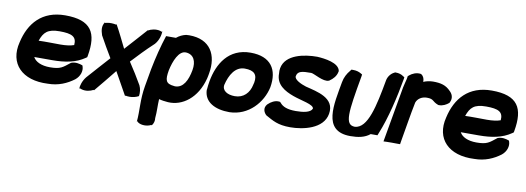

<svg xmlns="http://www.w3.org/2000/svg" viewBox="-58 -877 3906 1427"><g transform="rotate(10 1895.0 -163.0)"><path d="M46 -243C4 -77 112 34 305 24C385 24 449 -5 501 -44C536 -72 549 -115 538 -147L535 -155C510 -164 480 -171 449 -159L445 -156C395 -117 380 -99 299 -99C234 -99 189 -121 172 -154H307C404 -154 485 -169 550 -214L560 -221L562 -231C594 -410 542 -499 346 -499C171 -499 79 -391 46 -243ZM183 -279C206 -345 235 -375 325 -375C418 -375 455 -357 449 -293C424 -284 390 -279 347 -279C295 -279 238 -281 183 -279Z M542 21 546 16 559 21C591 31 626 23 649 10L652 13C695 -37 746 -102 791 -157C819 -108 851 -51 886 13L892 11L902 13C926 16 951 13 974 4L989 -3C993 -30 990 -58 978 -83C947 -137 914 -190 878 -244C929 -298 974 -347 1038 -406C1066 -437 1077 -481 1076 -508L1072 -503L1060 -508C1027 -517 990 -507 970 -495L969 -497C921 -442 869 -386 819 -330C794 -380 765 -442 733 -499L727 -497C708 -501 683 -503 660 -498L648 -495L644 -498C623 -467 629 -435 640 -402V-401C667 -351 701 -293 731 -243C690 -199 627 -126 578 -72C553 -41 542 -3 542 21Z M1020 -84C1001 25 1015 100 1006 189L1008 182C1025 206 1080 212 1117 192L1120 195C1134 177 1139 157 1136 137C1141 88 1137 42 1140 -7C1160 -1 1184 2 1209 4C1317 11 1426 -67 1465 -220C1468 -233 1471 -246 1473 -260C1498 -401 1439 -513 1279 -513C1272 -513 1266 -512 1259 -512H1256C1229 -506 1206 -495 1184 -477H1110C1083 -395 1061 -307 1043 -215ZM1174 -230C1189 -302 1223 -387 1278 -383C1336 -379 1359 -330 1347 -262C1333 -184 1302 -121 1240 -121C1237 -121 1235 -122 1232 -122C1168 -128 1161 -155 1174 -230Z M1486 -203C1482 -182 1480 -161 1478 -139L1477 -137C1479 -44 1563 -2 1671 -2C1816 -5 1914 -120 1939 -237C1963 -373 1904 -465 1751 -465C1585 -465 1510 -338 1486 -203ZM1599 -196C1617 -271 1656 -341 1728 -341C1801 -341 1826 -311 1815 -250C1814 -245 1812 -240 1811 -235V-234C1798 -170 1755 -126 1690 -126C1634 -126 1591 -151 1599 -196Z M1986 -389C1984 -377 1983 -364 1985 -350C1983 -265 2053 -227 2119 -203C2181 -180 2280 -167 2278 -135C2265 -104 2210 -96 2155 -96C2091 -96 2056 -111 2035 -137L2029 -143L2019 -144C1991 -146 1961 -130 1939 -108L1937 -106C1912 -76 1927 -43 1947 -26C2002 4 2040 30 2135 30C2232 30 2383 -2 2403 -118C2425 -243 2285 -266 2199 -288C2160 -300 2106 -325 2111 -352C2118 -391 2151 -395 2220 -395C2241 -395 2319 -344 2359 -361L2362 -362L2364 -364C2388 -380 2412 -405 2418 -439L2419 -444C2409 -505 2299 -518 2244 -521H2242C2149 -521 2005 -497 1986 -389Z M2457 -367C2428 -200 2371 17 2587 17C2645 17 2695 8 2734 -24H2785L2792 -42C2842 -163 2881 -331 2905 -469L2907 -483L2896 -490C2881 -501 2861 -507 2839 -507H2833L2828 -504C2802 -492 2782 -465 2777 -437C2741 -237 2705 -63 2608 -57C2529 -58 2542 -153 2592 -434L2594 -449L2582 -456C2567 -465 2547 -471 2524 -471H2510L2501 -459C2481 -436 2463 -403 2457 -367Z M2837 13 2863 12C2888 11 2910 12 2937 12H2962L2966 -13C2984 -114 2999 -214 3019 -312C3030 -343 3061 -363 3099 -363C3153 -363 3141 -343 3189 -325L3193 -324H3197C3225 -324 3250 -337 3270 -354C3294 -396 3272 -427 3257 -441C3221 -479 3183 -489 3122 -489C3096 -488 3075 -484 3051 -474C3052 -495 3045 -515 3029 -526L3025 -529C2990 -535 2958 -519 2939 -503L2930 -495L2929 -485C2925 -460 2916 -435 2911 -408Z M3265 -243C3223 -77 3331 34 3524 24C3604 24 3668 -5 3720 -44C3755 -72 3768 -115 3757 -147L3754 -155C3729 -164 3699 -171 3668 -159L3664 -156C3614 -117 3599 -99 3518 -99C3453 -99 3408 -121 3391 -154H3526C3623 -154 3704 -169 3769 -214L3779 -221L3781 -231C3813 -410 3761 -499 3565 -499C3390 -499 3298 -391 3265 -243ZM3402 -279C3425 -345 3454 -375 3544 -375C3637 -375 3674 -357 3668 -293C3643 -284 3609 -279 3566 -279C3514 -279 3457 -281 3402 -279Z"/></g></svg>

Font: Snowfall
Style: BlkObl
Weight: 900
Designer: Jasper
Foundry: Cannot Into Space Fonts
Version: Version 0.9